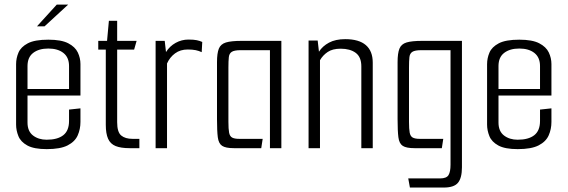

<svg xmlns="http://www.w3.org/2000/svg" viewBox="-20 -649 2486 841"><path d="M184.8 4.2Q128.7 4.2 99.7 -11.8Q70.6 -27.8 60.6 -52.8Q50.5 -77.8 50.5 -103.1V-367.9Q50.5 -394.2 61 -418.7Q71.4 -443.2 101.6 -459.2Q131.8 -475.2 191.7 -475.2Q248.5 -475.2 278.8 -459.5Q309.2 -443.7 320.8 -419.3Q332.4 -394.8 332.4 -368.4V-254.2L282.4 -251.9V-359.6Q282.4 -397.6 257.8 -417Q233.3 -436.4 191.5 -436.4Q150.4 -436.4 125.5 -417.4Q100.5 -398.4 100.5 -359.6V-112.3Q100.5 -74.1 124.7 -55.5Q148.8 -37 184.5 -37Q231.8 -37 257.1 -56.7Q282.4 -76.4 282.4 -119.2V-169L332.4 -174.4V-114.9Q332.4 -83.3 320.4 -56.1Q308.4 -28.8 276.5 -12.3Q244.7 4.2 184.8 4.2ZM58.8 -230.4V-259.2H332.4V-230.4ZM142.1 -533.8 228.6 -628.8H278.5L175.3 -533.8Z M547.4 0Q509.4 0 486.4 -9.3Q463.4 -18.7 453.4 -41.3Q443.4 -64 443.4 -102V-431.8H410.4V-470H448.9L457 -558H493.2V-470H578.4L567.5 -431.8H493.2V-113.5Q493.2 -70.4 510.8 -55.6Q528.5 -40.8 560.5 -40.8H590.5V0Z M661.6 0V-470H701.5L707.1 -421Q723.4 -446.9 749.5 -461.3Q775.6 -475.7 805.3 -475.7Q828.9 -475.7 842 -472.9Q855.1 -470.2 865.9 -465.2L863.5 -420.5Q851.2 -426.4 837.1 -429.3Q823 -432.2 802.1 -432.2Q769.8 -432.2 746.9 -415.3Q723.9 -398.5 711.6 -371V0Z M1004.4 0Q968.5 0 953 -10.2Q937.5 -20.3 934 -47.9Q930.5 -75.5 930.5 -126.8V-376.8Q930.5 -415.8 938.6 -435.9Q946.6 -455.9 969.7 -463Q992.7 -470 1037.7 -470H1212.4V0H1162.4V-429.2H1034.5Q1006.5 -429.2 995.3 -422Q984 -414.8 982.3 -398.4Q980.5 -382 980.5 -352.8V-115Q980.5 -84.2 983.5 -68.2Q986.5 -52.2 996.7 -46.5Q1006.8 -40.8 1028.1 -40.8H1130.6L1124.3 0Z M1331.6 -471.5H1371.5L1377.1 -422.5Q1392.6 -446.9 1421.1 -462.2Q1449.6 -477.5 1492 -477.5Q1552.3 -477.5 1582.5 -451.4Q1612.7 -425.4 1612.7 -374.7V0H1562.7V-358.3Q1562.7 -399.2 1538.2 -417.4Q1513.7 -435.7 1472 -435.7Q1436.7 -435.7 1415.3 -421.3Q1393.9 -406.8 1381.6 -385.2V0H1331.6Z M1775.5 172.5 1768.2 132.5H1907.5Q1935.8 132.5 1944.6 118Q1953.4 103.5 1953.4 72.2V-429.2H1825.5Q1797.5 -429.2 1786.3 -422Q1775 -414.8 1773.3 -398.4Q1771.5 -382 1771.5 -352.8V-115Q1771.5 -84.2 1774.5 -68.2Q1777.5 -52.2 1787.7 -46.5Q1797.8 -40.8 1819.1 -40.8H1921.6L1915.3 0H1795.4Q1759.5 0 1744 -10.2Q1728.5 -20.3 1725 -47.9Q1721.5 -75.5 1721.5 -126.8V-376.8Q1721.5 -415.8 1729.6 -435.9Q1737.6 -455.9 1760.7 -463Q1783.7 -470 1828.7 -470H2003.4V84Q2003.4 130.5 1986.1 151.5Q1968.8 172.5 1923.9 172.5Z M2247.8 4.2Q2191.7 4.2 2162.7 -11.8Q2133.6 -27.8 2123.6 -52.8Q2113.5 -77.8 2113.5 -103.1V-367.9Q2113.5 -394.2 2124 -418.7Q2134.4 -443.2 2164.6 -459.2Q2194.8 -475.2 2254.7 -475.2Q2311.5 -475.2 2341.8 -459.5Q2372.2 -443.7 2383.8 -419.3Q2395.4 -394.8 2395.4 -368.4V-254.2L2345.4 -251.9V-359.6Q2345.4 -397.6 2320.8 -417Q2296.3 -436.4 2254.5 -436.4Q2213.4 -436.4 2188.5 -417.4Q2163.5 -398.4 2163.5 -359.6V-112.3Q2163.5 -74.1 2187.7 -55.5Q2211.8 -37 2247.5 -37Q2294.8 -37 2320.1 -56.7Q2345.4 -76.4 2345.4 -119.2V-169L2395.4 -174.4V-114.9Q2395.4 -83.3 2383.4 -56.1Q2371.4 -28.8 2339.5 -12.3Q2307.7 4.2 2247.8 4.2ZM2121.8 -230.4V-259.2H2395.4V-230.4Z"/></svg>

Font: Smooch Sans Thin
Style: Regular
Weight: 100
Designer: Robert E. Leuschke
Foundry: Robert E. Leuschke
Version: Version 1.010